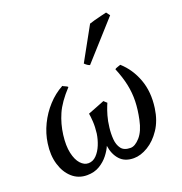

<svg xmlns="http://www.w3.org/2000/svg" viewBox="-135 -858 946 997"><g transform="rotate(-20 338.0 -360.0)"><path d="M178.7 20Q130.9 20 96.9 -10.3Q63 -40.5 47.9 -91.6Q32.7 -142.6 42 -205.6Q49.3 -257.8 73 -306.6Q96.7 -355.5 133.1 -395.3Q169.4 -435.1 215.3 -460Q218.3 -457 229.2 -452.6Q240.2 -448.2 243.2 -443.8Q186 -382.3 163.1 -329.8Q140.1 -277.3 132.8 -219.2Q125.5 -161.1 134.5 -120.1Q143.6 -79.1 163.1 -57.6Q182.6 -36.1 206.1 -36.1Q231.4 -36.1 250.7 -55.9Q270 -75.7 282.2 -105.7Q294.4 -135.7 298.8 -166.5Q303.2 -201.7 301.3 -232.2Q299.3 -262.7 296.4 -276.9Q317.4 -284.7 345 -295.7Q372.6 -306.6 388.7 -313Q393.1 -308.1 399.2 -303Q405.3 -297.9 405.3 -297.9Q405.3 -297.9 398.4 -281.2Q391.6 -264.6 383.3 -236.3Q375 -208 371.1 -172.4Q367.2 -140.1 369.6 -108.9Q372.1 -77.6 387.5 -56.9Q402.8 -36.1 439 -36.1Q463.9 -36.1 491.5 -67.1Q519 -98.1 531.2 -157.2Q542.5 -210.4 543.7 -256.1Q544.9 -301.8 535.4 -347.7Q525.9 -393.6 503.9 -446.8Q507.3 -450.7 519 -454.3Q530.8 -458 535.6 -460Q587.9 -413.1 613.5 -343.5Q639.2 -273.9 627 -187Q617.7 -121.1 586.9 -75Q556.2 -28.8 515.6 -4.4Q475.1 20 437 20Q387.7 20 360.4 -10Q333 -40 326.2 -88.4Q316.9 -65.9 297.4 -40.8Q277.8 -15.6 248.3 2.2Q218.8 20 178.7 20ZM574.2 -719.7 387.7 -512.2Q374.5 -516.1 359.9 -530.8L461.4 -714.4Q471.7 -718.3 490.2 -723.1Q508.8 -728 527.8 -732.7Q546.9 -737.3 559.1 -740.2Z"/></g></svg>

Font: Gentium Book Plus
Style: Italic
Weight: 400
Italic angle: -8°
Designer: Victor Gaultney, Annie Olsen, Iska Routamaa, Becca Hirsbrunner
Foundry: SIL International
Version: Version 6.101